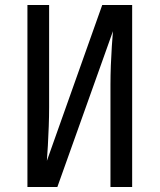

<svg xmlns="http://www.w3.org/2000/svg" viewBox="-20 -750 640 770"><path d="M90 0V-730H177V-320Q177 -284 175.5 -243.5Q174 -203 172 -166.5Q170 -130 168 -105L390 -730H510V0H423V-410Q423 -447 424.5 -487.5Q426 -528 428.5 -564.5Q431 -601 433 -625L210 0Z"/></svg>

Font: JetBrainsMonoNL NFM
Style: Regular
Weight: 400
Monospace: yes
Designer: Philipp Nurullin, Konstantin Bulenkov
Foundry: JetBrains
Version: Version 2.304; ttfautohint (v1.8.4.7-5d5b);Nerd Fonts 3.3.0